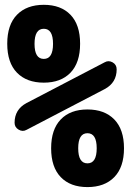

<svg xmlns="http://www.w3.org/2000/svg" viewBox="-20 -760 540 790"><path d="M411.1 -503.9Q426.8 -512.7 443.4 -503.4Q460 -494.1 460 -474.6Q460 -419.9 411.1 -393.6L88.9 -225.6Q73.2 -216.8 56.6 -226.6Q40 -236.3 40 -254.9Q40 -309.6 88.9 -335.9ZM198.2 -579.6Q198.2 -641.6 160.2 -641.6Q122.1 -641.6 122.1 -579.6Q122.1 -517.6 160.2 -517.6Q198.2 -517.6 198.2 -579.6ZM270 -460.9Q230.5 -419.9 160.2 -419.9Q89.8 -419.9 49.8 -460.9Q9.8 -502 9.8 -580.1Q9.8 -658.2 49.8 -699.2Q89.8 -740.2 160.2 -740.2Q230.5 -740.2 270 -699.2Q309.6 -658.2 309.6 -580.1Q309.6 -502 270 -460.9ZM301.8 -149.9Q301.8 -87.9 339.8 -87.9Q377.9 -87.9 377.9 -149.9Q377.9 -211.9 339.8 -211.9Q301.8 -211.9 301.8 -149.9ZM230 -268.6Q269.5 -309.6 339.8 -309.6Q410.2 -309.6 450.2 -268.6Q490.2 -227.5 490.2 -149.9Q490.2 -72.3 450.2 -31.2Q410.2 9.8 339.8 9.8Q269.5 9.8 230 -31.2Q190.4 -72.3 190.4 -149.9Q190.4 -227.5 230 -268.6Z"/></svg>

Font: Rounded-X Mgen+ 1m medium
Style: Regular
Weight: 500
Designer: [Source Han Sans]
Ryoko NISHIZUKA  (kana & ideographs); Paul D. Hunt (Latin, Greek & Cyrillic); Wenlong ZHANG  (bopomofo
Version: Version 1.059.20150602